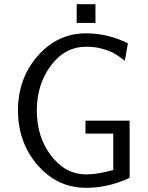

<svg xmlns="http://www.w3.org/2000/svg" viewBox="-20 -875 707 917"><path d="M65.9 -347.2Q65.9 -501 160.4 -608.4Q254.9 -715.8 391.1 -715.8Q495.1 -715.8 590.8 -668L576.2 -585Q547.4 -606.9 528.1 -618.4Q508.8 -629.9 472.4 -640.9Q436 -651.9 393.1 -651.9Q290 -651.9 222.9 -561.5Q155.8 -471.2 155.8 -348.1Q155.8 -220.2 224.4 -131.1Q293 -42 392.1 -42Q443.8 -42 521 -63V-236.8H388.2V-298.8H599.1V-25.9Q499 22 391.1 22Q253.9 22 159.9 -86.2Q65.9 -194.3 65.9 -347.2ZM346.2 -765.6V-855H436V-765.6Z"/></svg>

Font: CMU Sans Serif
Style: Medium
Weight: 500
Version: Version 0.7.0